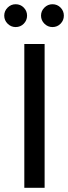

<svg xmlns="http://www.w3.org/2000/svg" viewBox="-25 -888 322 908"><path d="M186 0V-680H90V0ZM49 -760Q72 -760 87.5 -776Q103 -792 103 -814Q103 -836 87.5 -852Q72 -868 49 -868Q27 -868 11 -852Q-5 -836 -5 -814Q-5 -792 11 -776Q27 -760 49 -760ZM223 -760Q246 -760 261.5 -776Q277 -792 277 -814Q277 -836 261.5 -852Q246 -868 223 -868Q201 -868 185 -852Q169 -836 169 -814Q169 -792 185 -776Q201 -760 223 -760Z"/></svg>

Font: Catamaran Medium
Style: Regular
Weight: 500
Designer: Pria Ravichandran
Version: Version 2.000